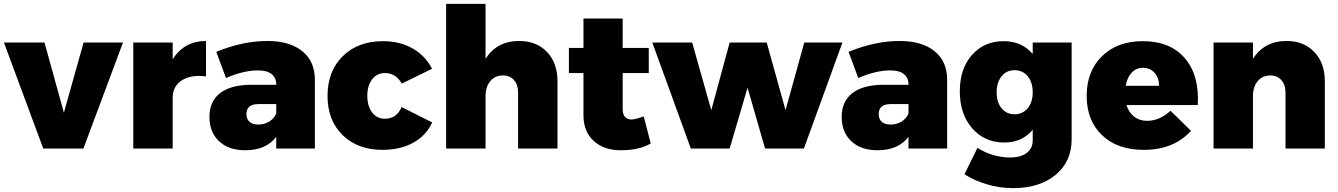

<svg xmlns="http://www.w3.org/2000/svg" viewBox="-28 -762 6862 985"><path d="M-7.8 -543.9H200.2L299.8 -184.1L400.9 -543.9H603L399.9 0H193.8Z M857.9 -458Q917.5 -551.8 1028.8 -551.8V-370.1Q951.2 -379.9 904.5 -349.6Q857.9 -319.3 857.9 -259.8V0H655.8V-543.9H857.9Z M1343.3 -551.8Q1458 -551.8 1522.7 -499.5Q1587.4 -447.3 1587.4 -353V0H1389.2V-60.1Q1336.9 8.8 1230.5 8.8Q1144.5 8.8 1095.5 -37.8Q1046.4 -84.5 1046.4 -162.1Q1046.4 -241.2 1100.1 -283.4Q1153.8 -325.7 1256.3 -327.1H1389.2V-329.1Q1389.2 -363.3 1365.2 -382.1Q1341.3 -400.9 1295.4 -400.9Q1222.2 -400.9 1131.3 -361.8L1081.5 -496.1Q1218.3 -551.8 1343.3 -551.8ZM1297.4 -123Q1328.1 -123 1353 -138.2Q1377.9 -153.3 1389.2 -179.2V-228H1297.4Q1236.3 -228 1236.3 -176.8Q1236.3 -150.9 1252.2 -137Q1268.1 -123 1297.4 -123Z M2033.2 -333Q2002.9 -387.2 1946.3 -387.2Q1905.8 -387.2 1881.1 -355Q1856.4 -322.8 1856.4 -271Q1856.4 -217.8 1881.1 -185.3Q1905.8 -152.8 1946.3 -152.8Q2007.3 -152.8 2032.2 -212.9L2189.5 -133.8Q2158.2 -66.4 2091.8 -29.8Q2025.4 6.8 1935.1 6.8Q1807.1 6.8 1729.7 -68.8Q1652.3 -144.5 1652.3 -270Q1652.3 -397 1730.5 -473.9Q1808.6 -550.8 1937.5 -550.8Q2022.9 -550.8 2088.4 -513.7Q2153.8 -476.6 2188.5 -409.2Z M2635.7 -551.8Q2724.1 -551.8 2778.1 -495.6Q2832 -439.5 2832 -345.2V0H2629.9V-287.1Q2629.9 -327.6 2608.9 -351.3Q2587.9 -375 2551.8 -375Q2510.7 -374.5 2486.8 -345.2Q2462.9 -315.9 2462.9 -269V0H2260.7V-742.2H2462.9V-460Q2521 -551.8 2635.7 -551.8Z M3274.4 -165 3310.5 -25.9Q3250.5 8.8 3159.7 8.8Q3071.8 9.8 3018.6 -38.3Q2965.3 -86.4 2965.3 -169.9V-387.2H2890.6V-516.1H2965.3V-667H3166.5V-516.1H3300.3V-387.2H3166.5V-201.2Q3166.5 -175.3 3178.7 -162.1Q3190.9 -148.9 3212.4 -148.9Q3230.5 -148.9 3274.4 -165Z M3318.4 -543.9H3522.9L3621.1 -196.8L3715.3 -543.9H3905.3L4002 -196.8L4098.1 -543.9H4293.9L4096.2 0H3897L3807.1 -312L3715.3 0H3516.1Z M4586.9 -551.8Q4701.7 -551.8 4766.4 -499.5Q4831.1 -447.3 4831.1 -353V0H4632.8V-60.1Q4580.6 8.8 4474.1 8.8Q4388.2 8.8 4339.1 -37.8Q4290 -84.5 4290 -162.1Q4290 -241.2 4343.8 -283.4Q4397.5 -325.7 4500 -327.1H4632.8V-329.1Q4632.8 -363.3 4608.9 -382.1Q4585 -400.9 4539.1 -400.9Q4465.8 -400.9 4375 -361.8L4325.2 -496.1Q4461.9 -551.8 4586.9 -551.8ZM4541 -123Q4571.8 -123 4596.7 -138.2Q4621.6 -153.3 4632.8 -179.2V-228H4541Q4480 -228 4480 -176.8Q4480 -150.9 4495.8 -137Q4511.7 -123 4541 -123Z M5270 -543.9H5469.7V-46.9Q5469.7 66.9 5387.5 135Q5305.2 203.1 5170.9 203.1Q5099.1 203.1 5033.2 183.1Q4967.3 163.1 4919.9 131.8L4986.8 -3.9Q5022 20 5066.4 33Q5110.8 45.9 5153.8 45.9Q5208.5 45.9 5239.3 22.5Q5270 -1 5270 -41V-96.2Q5215.3 -30.8 5124 -30.8Q5023.9 -30.8 4960 -103.3Q4896 -175.8 4896 -293.9Q4896 -409.2 4958.5 -480Q5021 -550.8 5120.1 -550.8Q5214.8 -550.8 5270 -484.9ZM5176.8 -175.8Q5218.8 -175.8 5244.4 -206.8Q5270 -237.8 5270 -288.1Q5270 -339.8 5244.4 -370.8Q5218.8 -401.9 5176.8 -401.9Q5135.3 -401.9 5110.1 -370.4Q5085 -338.9 5085 -288.1Q5085 -237.8 5110.1 -206.8Q5135.3 -175.8 5176.8 -175.8Z M5834 -550.8Q5976.1 -550.8 6051 -462.6Q6126 -374.5 6116.7 -223.1H5751Q5763.2 -184.1 5790.8 -163.1Q5818.4 -142.1 5856.9 -142.1Q5920.9 -142.1 5977.1 -193.8L6082 -90.8Q5993.7 6.8 5839.8 6.8Q5704.1 6.8 5625.5 -68.6Q5546.9 -144 5546.9 -270Q5546.9 -397 5625.7 -473.9Q5704.6 -550.8 5834 -550.8ZM5918 -321.8Q5918.5 -362.3 5895.5 -388.2Q5872.6 -414.1 5835.9 -414.1Q5800.8 -414.1 5777.6 -389.2Q5754.4 -364.3 5747.1 -321.8Z M6572.8 -551.8Q6660.6 -551.8 6714.6 -495.4Q6768.6 -439 6768.6 -345.2V0H6566.9V-287.1Q6566.9 -327.6 6545.4 -351.3Q6523.9 -375 6488.8 -375Q6447.8 -374.5 6423.8 -345.2Q6399.9 -315.9 6399.9 -269V0H6197.8V-543.9H6399.9V-460Q6458 -551.8 6572.8 -551.8Z"/></svg>

Font: Montserrat-Arabic ExtraBold
Style: Regular
Weight: 800
Designer: Mohamed Gaber
Foundry: Kief Type Foundry
Version: Version 5.008;PS 005.008;hotconv 1.0.88;makeotf.lib2.5.64775